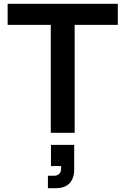

<svg xmlns="http://www.w3.org/2000/svg" viewBox="-20 -695 657 1005"><path d="M370.8 0H245.8V-565H20V-675H596.7V-565H370.8ZM230.8 290V225H261.7Q280.8 225 290.4 214.6Q300 204.2 300 186.7V174.2H246.7V63.3H368.3V193.3Q368.3 238.3 344.2 264.2Q320 290 271.7 290Z"/></svg>

Font: Funnel Display SemiBold
Style: Regular
Weight: 600
Designer: NORD ID, Kristian Moeller
Foundry: Dicotype
Version: Version 1.000